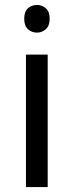

<svg xmlns="http://www.w3.org/2000/svg" viewBox="-20 -757 298 777"><path d="M173 -536V0H85V-536ZM130 -737Q150 -737 165.5 -723.5Q181 -710 181 -681Q181 -653 165.5 -639Q150 -625 130 -625Q108 -625 93 -639Q78 -653 78 -681Q78 -710 93 -723.5Q108 -737 130 -737Z"/></svg>

Font: korean115
Style: Regular
Weight: 400
Designer: Monotype Design Team
Foundry: Monotype Imaging Inc.
Version: Version 2.013